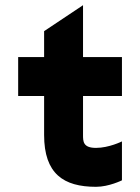

<svg xmlns="http://www.w3.org/2000/svg" viewBox="-20 -720 540 740"><path d="M350 0C400 0 450 -25 450 -25V-175C450 -175 400 -150 350 -150C300 -150 300 -175 300 -200V-350H450V-500H300V-700L150 -600V-500H50V-350H150V-200C150 -50 225 0 350 0Z"/></svg>

Font: LS-VG5000 Bold
Style: Regular
Weight: 400
Designer: Justin Bihan, 2021
Foundry: Justin Bihan, 2021
Version: Version 1.000;Glyphs 3.1.2 (3151)